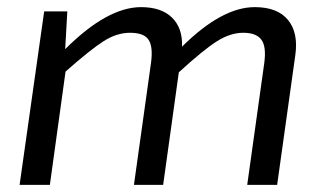

<svg xmlns="http://www.w3.org/2000/svg" viewBox="-20 -519 912 539"><path d="M169 -487 163 -381Q281 -499 376 -499Q433 -499 463 -469.5Q493 -440 491 -388Q603 -499 695 -499Q759 -499 788.5 -463Q818 -427 809 -364L758 0H674L722 -343Q728 -389 713.5 -408Q699 -427 663 -427Q627 -427 589.5 -403.5Q552 -380 482 -316L438 0H356L404 -343Q410 -388 397 -407.5Q384 -427 345 -427Q308 -427 271 -403.5Q234 -380 164 -318L120 0H35L104 -487Z"/></svg>

Font: Exo 2.0
Style: Italic
Weight: 400
Italic angle: -8°
Designer: Natanael Gama
Version: Version 1.001;PS 001.001;hotconv 1.0.70;makeotf.lib2.5.58329